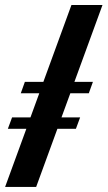

<svg xmlns="http://www.w3.org/2000/svg" viewBox="-26 -735 423 755"><path d="M-5.9 0 77.6 -228.5H4.9L21.5 -273.4H93.8L128.4 -368.2H55.7L71.8 -413.1H144.5L254.9 -715.3H377L266.6 -413.1H339.4L323.2 -368.2H250.5L215.8 -273.4H289.1L272.5 -228.5H199.7L116.2 0Z"/></svg>

Font: Elstob 18pt ExtraBold
Style: Italic
Weight: 800
Italic angle: -20°
Designer: Peter S. Baker
Version: Version 1.015